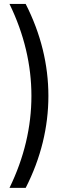

<svg xmlns="http://www.w3.org/2000/svg" viewBox="-20 -792 317 949"><path d="M106.9 -772.5H26.9C99.6 -623 135.3 -470.7 135.3 -317.9C135.3 -165 99.6 -12.7 26.9 136.7H106.9C182.1 -10.3 219.2 -164.1 219.2 -317.9C219.2 -471.7 182.1 -625 106.9 -772.5Z"/></svg>

Font: Guggenheim Sans Display
Style: Regular
Weight: 400
Designer: Modified by Tom Baber under direction of Pentagram Design 2023
Foundry: rsms
Version: Version 1.001;Glyphs 3.1.2 (3151)